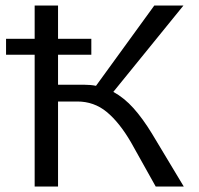

<svg xmlns="http://www.w3.org/2000/svg" viewBox="-20 -678 723 698"><path d="M648 0H546L456 -161Q414 -233 368 -271Q322 -309 261 -309H191V0H106V-479H2V-537H106V-658H191V-537H312V-479H191V-370H285Q310 -370 329 -366L541 -658H647L392 -344Q432 -322 465.5 -284.5Q499 -247 532 -193Z"/></svg>

Font: Ysabeau SC Medium
Style: Regular
Weight: 500
Designer: Christian Thalmann (Catharsis Fonts)
Version: Version 0.003